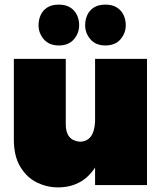

<svg xmlns="http://www.w3.org/2000/svg" viewBox="-20 -802 712 832"><path d="M231 10Q184 10 140.2 -11Q96.5 -32 67.5 -80Q40 -126 40 -198V-547H265V-263Q265 -194 325 -188Q388 -188 392 -276V-547H617V0H392V-76Q336 10 231 10ZM235 -605Q193 -605 170 -631.5Q147 -658 147 -693Q147 -716 156 -736.2Q165 -756.5 184.2 -769.2Q203.5 -782 235 -782Q265 -782 284.5 -769.5Q304 -757 313.5 -736.8Q323 -716.5 323 -693Q323 -658 300 -631.5Q277 -605 235 -605ZM437 -605Q395 -605 372 -631.5Q349 -658 349 -693Q349 -716 358 -736.2Q367 -756.5 386.2 -769.2Q405.5 -782 437 -782Q467 -782 486.5 -769.5Q506 -757 515.5 -736.8Q525 -716.5 525 -693Q525 -658 502 -631.5Q479 -605 437 -605Z"/></svg>

Font: Argentum Novus Black
Style: Regular
Weight: 900
Designer: Julieta Ulanovsky (font) & Cristiano Sobral (main changes)
Foundry: Julieta Ulanovsky (font) & Cristiano Sobral (main changes)
Version: Version 3.00;November 27, 2020;FontCreator 13.0.0.2655 64-bi